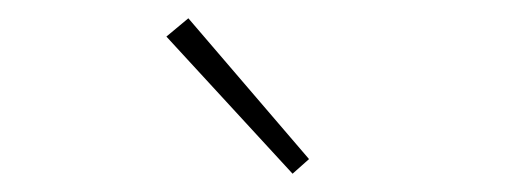

<svg xmlns="http://www.w3.org/2000/svg" viewBox="-20 -764 572 210"><path d="M300 -574 318 -590 186 -744 162 -724 300 -574Z"/></svg>

Font: Assistant ExtraLight
Style: Regular
Weight: 275
Designer: Hebrew By Ben Nathan, Latin by Paul Hunt
Version: Version 2.001;PS 002.001;hotconv 1.0.88;makeotf.lib2.5.64775